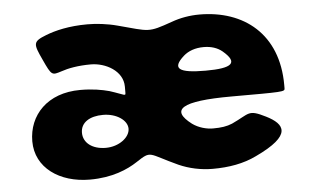

<svg xmlns="http://www.w3.org/2000/svg" viewBox="-43 -593 1100 673"><g transform="rotate(-5 506.5 -256.5)"><path d="M182 -372C205 -380 240 -387 286 -387C337 -387 398 -355 398 -299V-281C398 -263 399 -270 343 -288C317 -295 284 -301 241 -301C125 -301 58 -228 58 -136C58 -43 141 15 248 15C327 15 381 -9 416 -32C472 -69 458 -57 561 -10C597 6 638 15 680 15C737 15 789 6 834 -16C968 -79 944 -120 882 -151C820 -182 826 -167 761 -137C742 -129 722 -126 693 -126C671 -126 643 -133 621 -149C550 -203 587 -232 768 -232C949 -232 955 -232 955 -244V-256C955 -436 836 -528 680 -528C646 -528 612 -522 582 -511C494 -480 502 -485 392 -514C355 -524 317 -528 286 -528C221 -528 172 -516 139 -503C90 -484 92 -476 119 -418C146 -359 147 -361 182 -372ZM614 -389C631 -404 655 -413 685 -413C711 -413 733 -406 750 -392C802 -348 779 -330 685 -330C590 -330 567 -347 614 -389ZM234 -151C234 -187 266 -207 313 -207C360 -207 398 -181 398 -151C398 -121 360 -91 313 -91C266 -91 234 -115 234 -151Z"/></g></svg>

Font: Hussar Print
Style: Bold
Weight: 700
Foundry: Cannot Into Space Fonts
Version: Version 2.00